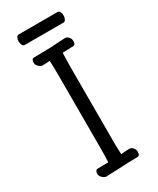

<svg xmlns="http://www.w3.org/2000/svg" viewBox="-215 -909 805 979"><g transform="rotate(-30 187.5 -419.5)"><path d="M148 -649 107 -647Q97 -646 85 -656.5Q73 -667 72 -680Q72 -704 87 -704L187 -706L234 -709L275 -711Q284 -711 293.5 -701Q303 -691 303 -678V-674Q303 -654 289 -654L226 -652Q226 -633 225 -621L224 -568V-126Q224 -97 226 -55Q259 -58 277 -58Q286 -58 295.5 -48Q305 -38 305 -25V-21Q305 -1 291 -1L260 0Q237 0 201 2Q175 4 153 4L105 6Q95 7 83 -3.5Q71 -14 70 -27Q70 -51 85 -51L148 -52Q150 -90 150 -127V-569Q150 -603 148 -649ZM60 -815Q60 -827 65 -836Q70 -845 79 -845H307Q316 -845 320.5 -836Q325 -827 325 -814Q325 -802 320 -792.5Q315 -783 306 -783H78Q70 -783 65 -792.5Q60 -802 60 -815Z"/></g></svg>

Font: Iansui 0.93
Style: Regular
Weight: 400
Designer: But Ko / Fontworks Inc.
Foundry: zi-hi.com / Fontworks Inc.
Version: Version 0.931